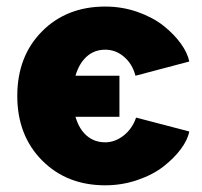

<svg xmlns="http://www.w3.org/2000/svg" viewBox="-20 -552 610 580"><path d="M32.2 -262.2Q32.2 -381.8 106.7 -457Q181.2 -532.2 297.9 -532.2Q349.1 -532.2 395.5 -515.9Q441.9 -499.5 473.6 -474.4Q505.4 -449.2 525.9 -420.9Q546.4 -392.6 551.8 -366.2L389.2 -323.2Q379.9 -358.9 354.7 -380.4Q329.6 -401.9 297.9 -401.9Q265.1 -401.9 241.9 -381.1Q218.8 -360.4 208 -323.2H340.8V-199.2H208Q218.8 -162.1 241.9 -142.1Q265.1 -122.1 297.9 -122.1Q327.6 -122.1 353.8 -142.8Q379.9 -163.6 391.1 -196.8L551.8 -154.8Q546.9 -129.4 526.4 -101.8Q505.9 -74.2 474.1 -49.3Q442.4 -24.4 395.5 -8.3Q348.6 7.8 297.9 7.8Q181.6 7.8 106.9 -67.6Q32.2 -143.1 32.2 -262.2Z"/></svg>

Font: LT Superior Black
Style: Regular
Weight: 900
Designer: Daniel Lyons
Foundry: LyonsType
Version: Version 2.005